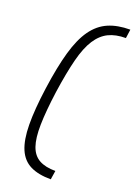

<svg xmlns="http://www.w3.org/2000/svg" viewBox="-169 -871 733 1041"><g transform="rotate(20 197.0 -350.0)"><path d="M266 105Q194 105 147.5 82Q101 59 78.5 6.5Q56 -46 55 -133.5Q54 -221 72 -350Q90 -479 115 -566.5Q140 -654 177.5 -706.5Q215 -759 268 -782Q321 -805 394 -805L387 -754Q329 -754 288 -734Q247 -714 217.5 -668.5Q188 -623 168 -545Q148 -467 131 -350Q115 -233 113.5 -155Q112 -77 128 -31.5Q144 14 180 34Q216 54 274 54Z"/></g></svg>

Font: Pathway Extreme 28pt ExtraLight
Style: Italic
Weight: 250
Italic angle: -8°
Designer: Eduardo Rodriguez Tunni
Foundry: Eduardo Rodriguez Tunni
Version: Version 1.001;gftools[0.9.26]